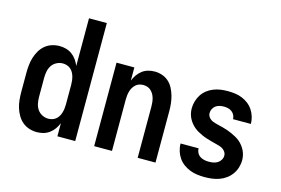

<svg xmlns="http://www.w3.org/2000/svg" viewBox="-95 -941 1690 1155"><g transform="rotate(15 750.0 -363.5)"><path d="M203 8Q179 8 155.5 0.5Q132 -7 113.5 -22.5Q95 -38 82.5 -59.5Q70 -81 63 -104Q56 -127 53.5 -151.5Q51 -176 51 -200V-320Q51 -344 53.5 -368.5Q56 -393 63 -416Q70 -439 82.5 -460.5Q95 -482 113.5 -497.5Q132 -513 155.5 -520.5Q179 -528 203 -528Q224 -528 244 -522.5Q264 -517 281 -504.5Q298 -492 310 -475Q322 -458 330 -438V-735H441V0H330V-82Q322 -62 310 -45Q298 -28 281 -15.5Q264 -3 244 2.5Q224 8 203 8ZM249 -88Q249 -88 249 -88Q249 -88 249 -88Q262 -88 274.5 -92Q287 -96 297 -104.5Q307 -113 313.5 -124.5Q320 -136 323.5 -148.5Q327 -161 328.5 -174Q330 -187 330 -200V-320Q330 -333 328.5 -346Q327 -359 323.5 -371.5Q320 -384 313.5 -395.5Q307 -407 297 -415.5Q287 -424 274.5 -428Q262 -432 249 -432Q229 -432 210.5 -422.5Q192 -413 181 -396.5Q170 -380 166 -360Q162 -340 162 -320V-200Q162 -180 166 -160Q170 -140 181 -123.5Q192 -107 210.5 -97.5Q229 -88 249 -88Z M559 0V-520H670V-438Q678 -458 690 -475Q702 -492 718.5 -504.5Q735 -517 755 -522.5Q775 -528 796 -528Q820 -528 843 -520Q866 -512 883.5 -496Q901 -480 912 -458.5Q923 -437 929.5 -414Q936 -391 938.5 -367.5Q941 -344 941 -320V0H830V-320Q830 -333 828.5 -346Q827 -359 823.5 -371.5Q820 -384 813.5 -395Q807 -406 797.5 -415Q788 -424 775.5 -428Q763 -432 750 -432Q737 -432 724.5 -428Q712 -424 702.5 -415Q693 -406 686.5 -395Q680 -384 676.5 -371.5Q673 -359 671.5 -346Q670 -333 670 -320V0Z M1248 8Q1225 8 1202 5Q1179 2 1157 -6.5Q1135 -15 1116 -29Q1097 -43 1084 -62Q1071 -81 1064 -103.5Q1057 -126 1057 -150H1169Q1169 -136 1175.5 -123Q1182 -110 1194 -102Q1206 -94 1220 -91Q1234 -88 1248 -88Q1263 -88 1277 -90.5Q1291 -93 1303 -100.5Q1315 -108 1322.5 -120.5Q1330 -133 1330 -147Q1330 -163 1319 -175.5Q1308 -188 1293.5 -193.5Q1279 -199 1263.5 -202.5Q1248 -206 1233 -210.5Q1218 -215 1203 -219.5Q1188 -224 1173.5 -230.5Q1159 -237 1145.5 -244.5Q1132 -252 1120 -262Q1108 -272 1098 -284.5Q1088 -297 1081 -311Q1074 -325 1070.5 -340.5Q1067 -356 1067 -372Q1067 -394 1073.5 -416.5Q1080 -439 1092.5 -458Q1105 -477 1123 -491Q1141 -505 1162.5 -513.5Q1184 -522 1206.5 -525Q1229 -528 1252 -528Q1274 -528 1296.5 -525Q1319 -522 1340 -513.5Q1361 -505 1379 -491Q1397 -477 1409.5 -458Q1422 -439 1428.5 -417Q1435 -395 1435 -373H1324Q1324 -386 1318 -398Q1312 -410 1301.5 -418Q1291 -426 1278 -429Q1265 -432 1252 -432Q1238 -432 1225 -429Q1212 -426 1201.5 -418.5Q1191 -411 1184.5 -398.5Q1178 -386 1178 -373Q1178 -357 1188.5 -344.5Q1199 -332 1214 -326.5Q1229 -321 1244 -317.5Q1259 -314 1274.5 -310Q1290 -306 1305 -301Q1320 -296 1334 -289.5Q1348 -283 1362 -275.5Q1376 -268 1388 -258Q1400 -248 1410 -235.5Q1420 -223 1427 -209Q1434 -195 1437.5 -179.5Q1441 -164 1441 -149Q1441 -125 1434 -102.5Q1427 -80 1413.5 -61Q1400 -42 1381 -28Q1362 -14 1340 -6Q1318 2 1295 5Q1272 8 1248 8Z"/></g></svg>

Font: Iosevka SS08 Regular
Style: Bold
Weight: 700
Monospace: yes
Designer: Belleve Invis
Foundry: Belleve Invis
Version: Version 16.3.4; ttfautohint (v1.8.4)